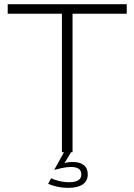

<svg xmlns="http://www.w3.org/2000/svg" viewBox="-20 -730 645 921"><path d="M225 125Q239 132 262.5 138Q286 144 312 144Q370 144 370 107Q370 87 356.5 79Q343 71 321 71Q300 71 277 76Q254 81 240 85L287 0H277V-664H17V-710H588V-664H328V0H321L289 53Q298 49 309.5 48Q321 47 329 47Q363 47 382 62Q401 77 401 106Q401 138 377 154.5Q353 171 308 171Q279 171 254.5 165.5Q230 160 211 152Z"/></svg>

Font: Oxford Sans
Style: Regular
Weight: 300
Designer: Matt McInerney, Pablo Impallari, Rodrigo Fuenzalida
Foundry: Matt McInerney, Pablo Impallari, Rodrigo Fuenzalida
Version: Version 3.000g; ttfautohint (v1.5) -l 8 -r 28 -G 28 -x 14 -D